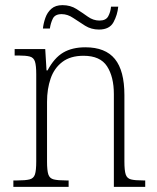

<svg xmlns="http://www.w3.org/2000/svg" viewBox="-20 -727 611 747"><path d="M32 0V-25H48Q79 -25 95 -29Q111 -33 116 -48.5Q121 -64 121 -99V-438Q121 -472 116 -487.5Q111 -503 96 -507Q81 -511 53 -511H37V-536H156L161 -453H165Q191 -502 226 -522.5Q261 -543 312 -543Q390 -543 427 -497.5Q464 -452 464 -357V-99Q464 -64 469 -48.5Q474 -33 489.5 -29Q505 -25 536 -25H545V0H423V-361Q423 -428 396.5 -469Q370 -510 305 -510Q254 -510 222.5 -486Q191 -462 177 -421.5Q163 -381 163 -331V-98Q163 -64 168 -48.5Q173 -33 189 -29Q205 -25 236 -25H247V0ZM365 -612Q335 -612 311 -627Q287 -642 265 -657Q243 -672 220 -672Q194 -672 185.5 -654.5Q177 -637 174 -616H147Q149 -636 156.5 -657.5Q164 -679 180 -693Q196 -707 223 -707Q254 -707 277.5 -692Q301 -677 322 -662Q343 -647 367 -647Q392 -647 401 -663.5Q410 -680 412 -701H440Q437 -669 421.5 -640.5Q406 -612 365 -612Z"/></svg>

Font: Noto Serif SemiCondensed ExtraLight
Style: Regular
Weight: 200
Width: 4
Designer: Monotype Design Team
Foundry: Monotype Imaging Inc.
Version: Version 2.014